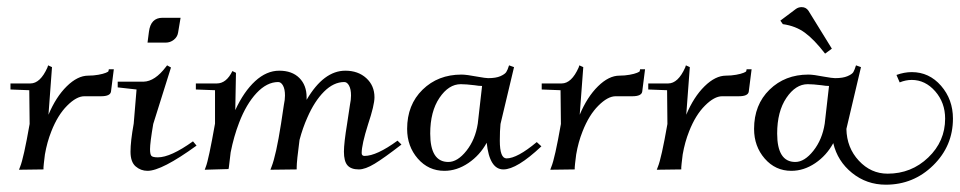

<svg xmlns="http://www.w3.org/2000/svg" viewBox="-20 -460 2641 528"><path d="M8.8 -213.9V-230.5H63.5Q90.8 -230.5 110.4 -274.4L112.3 -280.3L123 -275.4L113.3 -144.5Q133.8 -193.4 163.6 -222.7Q193.4 -252 222.7 -252Q237.3 -252 250.5 -254.4Q263.7 -256.8 271 -259.8Q278.3 -262.7 278.3 -264.6L279.3 -269.5H293L285.2 -208Q283.2 -195.3 257.8 -195.3H211.9Q190.4 -195.3 164.6 -169.4Q138.7 -143.6 121.1 -98.6Q109.4 -69.3 103.5 -35.2Q99.6 -3.9 99.6 0V5.9L32.2 6.8L35.2 -1Q44.9 -24.4 61.5 -119.1L60.5 -211.9Z M385.7 -342.8 389.6 -373Q394.5 -411.1 426.8 -411.1H476.6L469.7 -370.1Q467.8 -358.4 458 -350.6Q448.2 -342.8 435.5 -342.8ZM303.7 -219.7V-235.4H375Q406.2 -236.3 436.5 -276.4L439.5 -280.3L450.2 -274.4L401.4 -119.1Q392.6 -67.4 392.6 -49.8Q392.6 -35.2 396.5 -31.2Q400.4 -27.3 414.1 -27.3Q449.2 -27.3 510.7 -71.3L520.5 -59.6Q424.8 9.8 385.7 9.8Q367.2 9.8 353 -2.4Q338.9 -14.6 338.9 -43Q338.9 -71.3 347.7 -120.1L355.5 -213.9Z M518.6 -213.9V-230.5H576.2Q602.5 -230.5 619.1 -264.6L628.9 -259.8L627 -157.2Q650.4 -208 681.6 -236.8Q712.9 -265.6 748 -265.6Q783.2 -265.6 803.2 -245.6Q823.2 -225.6 823.2 -192.4V-185.5Q870.1 -265.6 929.7 -265.6Q964.8 -265.6 987.3 -245.1Q1009.8 -224.6 1009.8 -192.4Q1009.8 -170.9 992.2 -118.2Q974.6 -62.5 974.6 -39.1Q974.6 -31.2 982.4 -31.2Q1015.6 -31.2 1073.2 -73.2L1084 -62.5Q1036.1 -25.4 1010.3 -9.8Q984.4 5.9 966.8 5.9Q945.3 5.9 935.5 -5.4Q925.8 -16.6 925.8 -43Q925.8 -66.4 934.6 -120.1L942.4 -171.9Q945.3 -185.5 945.3 -197.3Q945.3 -214.8 939.9 -224.6Q934.6 -234.4 926.8 -234.4Q897.5 -234.4 871.1 -208Q844.7 -181.6 825.2 -136.7Q812.5 -108.4 803.7 -75.2Q795.9 -16.6 795.9 0V5.9L723.6 6.8L726.6 -1Q739.3 -33.2 752.9 -120.1L760.7 -171.9Q763.7 -185.5 763.7 -197.3Q763.7 -214.8 758.3 -224.6Q752.9 -234.4 745.1 -234.4Q713.9 -234.4 685.5 -204.1Q657.2 -173.8 637.7 -123Q623 -85 614.3 -41Q611.3 -18.6 609.4 0L608.4 4.9L543 6.8L545.9 -1Q553.7 -20.5 571.3 -120.1V-211.9Z M1163.1 -92.8Q1163.1 -14.6 1212.9 -14.6Q1238.3 -14.6 1262.7 -45.4Q1287.1 -76.2 1293.9 -120.1L1305.7 -223.6Q1296.9 -223.6 1285.2 -225.6Q1261.7 -228.5 1247.1 -228.5Q1213.9 -228.5 1188.5 -190.9Q1163.1 -153.3 1163.1 -92.8ZM1099.6 -105.5Q1099.6 -171.9 1142.1 -213.4Q1184.6 -254.9 1249 -254.9Q1262.7 -254.9 1293.9 -249Q1315.4 -245.1 1322.3 -245.1Q1343.8 -245.1 1356 -250.5Q1368.2 -255.9 1372.1 -261.7Q1376 -267.6 1379.9 -280.3L1393.6 -275.4L1356.4 -119.1Q1354.5 -100.6 1354.5 -73.2Q1354.5 -24.4 1373 -24.4Q1402.3 -24.4 1456.1 -69.3L1468.8 -57.6Q1401.4 5.9 1364.3 5.9Q1326.2 5.9 1318.4 -67.4Q1299.8 -33.2 1268.1 -11.7Q1236.3 9.8 1202.1 9.8Q1158.2 9.8 1128.9 -23.9Q1099.6 -57.6 1099.6 -105.5Z M1469.7 -213.9V-230.5H1524.4Q1551.8 -230.5 1571.3 -274.4L1573.2 -280.3L1584 -275.4L1574.2 -144.5Q1594.7 -193.4 1624.5 -222.7Q1654.3 -252 1683.6 -252Q1698.2 -252 1711.4 -254.4Q1724.6 -256.8 1731.9 -259.8Q1739.3 -262.7 1739.3 -264.6L1740.2 -269.5H1753.9L1746.1 -208Q1744.1 -195.3 1718.8 -195.3H1672.9Q1651.4 -195.3 1625.5 -169.4Q1599.6 -143.6 1582 -98.6Q1570.3 -69.3 1564.5 -35.2Q1560.5 -3.9 1560.5 0V5.9L1493.2 6.8L1496.1 -1Q1505.9 -24.4 1522.5 -119.1L1521.5 -211.9Z M1762.7 -213.9V-230.5H1817.4Q1844.7 -230.5 1864.3 -274.4L1866.2 -280.3L1877 -275.4L1867.2 -144.5Q1887.7 -193.4 1917.5 -222.7Q1947.3 -252 1976.6 -252Q1991.2 -252 2004.4 -254.4Q2017.6 -256.8 2024.9 -259.8Q2032.2 -262.7 2032.2 -264.6L2033.2 -269.5H2046.9L2039.1 -208Q2037.1 -195.3 2011.7 -195.3H1965.8Q1944.3 -195.3 1918.5 -169.4Q1892.6 -143.6 1875 -98.6Q1863.3 -69.3 1857.4 -35.2Q1853.5 -3.9 1853.5 0V5.9L1786.1 6.8L1789.1 -1Q1798.8 -24.4 1815.4 -119.1L1814.5 -211.9Z M2126 -403.3 2168.9 -435.5Q2175.8 -440.4 2184.6 -440.4Q2196.3 -440.4 2203.1 -430.7L2267.6 -326.2L2249 -312.5Q2218.8 -351.6 2193.4 -370.1Q2168 -388.7 2132.8 -393.6ZM2117.2 -92.8Q2117.2 -14.6 2167 -14.6Q2192.4 -14.6 2216.8 -45.4Q2241.2 -76.2 2248 -120.1L2259.8 -223.6Q2251 -223.6 2239.3 -225.6Q2215.8 -228.5 2201.2 -228.5Q2168 -228.5 2142.6 -190.9Q2117.2 -153.3 2117.2 -92.8ZM2053.7 -105.5Q2053.7 -171.9 2096.2 -213.4Q2138.7 -254.9 2203.1 -254.9Q2216.8 -254.9 2247.1 -249Q2268.6 -245.1 2276.4 -245.1Q2297.9 -245.1 2310.5 -250.5Q2323.2 -255.9 2326.7 -261.7Q2330.1 -267.6 2334 -280.3L2347.7 -275.4L2307.6 -105.5Q2308.6 -53.7 2341.8 -18.1Q2375 17.6 2420.9 17.6Q2486.3 17.6 2532.7 -26.9Q2579.1 -71.3 2579.1 -133.8Q2579.1 -177.7 2551.8 -209Q2524.4 -240.2 2487.3 -240.2Q2470.7 -240.2 2454.1 -233.4L2445.3 -253.9Q2466.8 -261.7 2487.3 -261.7Q2535.2 -261.7 2567.9 -224.1Q2600.6 -186.5 2600.6 -133.8Q2600.6 -58.6 2546.4 -5.4Q2492.2 47.9 2416 47.9Q2363.3 47.9 2323.2 15.6Q2283.2 -16.6 2271.5 -66.4Q2252.9 -32.2 2221.7 -11.2Q2190.4 9.8 2156.2 9.8Q2112.3 9.8 2083 -23.9Q2053.7 -57.6 2053.7 -105.5Z"/></svg>

Font: Kleymisska
Style: Regular
Weight: 500
Italic angle: -8°
Designer: gluk
Foundry: gluk
Version: Version 0.298